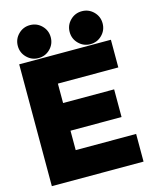

<svg xmlns="http://www.w3.org/2000/svg" viewBox="-134 -1012 879 1100"><g transform="rotate(-15 306.0 -462.0)"><path d="M522.5 -443.4V-279.3H219.7V-164.1H578.1V0H34.2V-722.7H578.1V-558.6H219.7V-443.4ZM361.3 -826.2Q361.3 -866.7 389.9 -895.3Q418.5 -923.8 459 -923.8Q499.5 -923.8 528.1 -895.3Q556.6 -866.7 556.6 -826.2Q556.6 -785.6 528.1 -757.1Q499.5 -728.5 459 -728.5Q418.5 -728.5 389.9 -757.1Q361.3 -785.6 361.3 -826.2ZM53.7 -826.2Q53.7 -866.7 82.3 -895.3Q110.8 -923.8 151.4 -923.8Q191.9 -923.8 220.5 -895.3Q249 -866.7 249 -826.2Q249 -785.6 220.5 -757.1Q191.9 -728.5 151.4 -728.5Q110.8 -728.5 82.3 -757.1Q53.7 -785.6 53.7 -826.2Z"/></g></svg>

Font: Giphurs Black
Style: Regular
Weight: 900
Version: Version 0.920; ttfautohint (v1.8.4.7-5d5b)